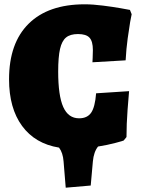

<svg xmlns="http://www.w3.org/2000/svg" viewBox="-20 -679 664 891"><path d="M426 -246 579 -256Q577 -236 572 -169.5Q567 -103 567 -43L554 -27Q554 -26 516.5 -16Q479 -6 435 1Q415 26 411 70L401 182L285 192L275 70Q272 30 254 6Q143 -12 82.5 -94.5Q22 -177 22 -311Q22 -479 113 -569Q204 -659 373 -659Q411 -659 458 -653Q505 -647 539 -641Q573 -635 583 -633L591 -613Q589 -606 584 -577Q579 -548 572.5 -500.5Q566 -453 563 -399L409 -390Q409 -395 410 -410Q411 -425 411 -447Q411 -487 395.5 -504Q380 -521 342 -521Q306 -521 286.5 -505Q267 -489 258.5 -451.5Q250 -414 250 -347Q250 -235 273.5 -182.5Q297 -130 347 -130Q385 -130 403 -156Q421 -182 426 -246Z"/></svg>

Font: Alegreya SC Black
Style: Regular
Weight: 900
Designer: Juan Pablo del Peral
Foundry: Huerta Tipografica
Version: Version 2.007; ttfautohint (v1.6)